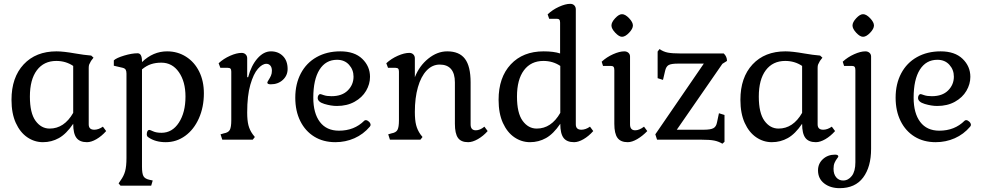

<svg xmlns="http://www.w3.org/2000/svg" viewBox="-20 -729 5133 1002"><path d="M40 -208Q40 -325 103.5 -393Q167 -461 275 -461Q311 -461 373 -450Q419 -442 456 -439L468 -428L455 -411Q448 -399 445.5 -392.5Q443 -386 443 -375V-80Q443 -52 472 -52Q494 -52 517 -68L534 -45Q510 -18 483 -2.5Q456 13 434 13Q396 13 379 -9.5Q362 -32 362 -83Q326 -30 287.5 -8.5Q249 13 204 13Q160 13 122.5 -12.5Q85 -38 62.5 -87.5Q40 -137 40 -208ZM362 -140V-385Q323 -411 274 -411Q209 -411 172.5 -362.5Q136 -314 136 -225Q136 -139 165.5 -98.5Q195 -58 239 -58Q315 -58 362 -140Z M599 228 609 213Q626 190 633 164.5Q640 139 640 96V-345Q640 -358 636 -365Q632 -372 621 -375L574 -386V-414Q588 -427 628 -439Q668 -451 698 -451Q721 -451 721 -409V-405Q779 -461 852 -461Q907 -461 951 -433Q995 -405 1019.5 -355.5Q1044 -306 1044 -242Q1044 -170 1018 -111.5Q992 -53 946.5 -20Q901 13 845 13Q791 13 755 -12Q746 -17 746 -28Q746 -38 749.5 -44.5Q753 -51 760 -51Q763 -51 779.5 -43.5Q796 -36 823 -36Q879 -36 913.5 -89Q948 -142 948 -225Q948 -303 913.5 -352.5Q879 -402 822 -402Q792 -402 768 -394Q744 -386 721 -367V141Q721 176 728.5 190Q736 204 759 209L777 213L769 240H609Z M1131 -28 1148 -33Q1172 -37 1179.5 -51.5Q1187 -66 1187 -101V-355Q1187 -366 1183 -370.5Q1179 -375 1169 -375H1130L1121 -399Q1147 -423 1181 -438Q1215 -453 1241 -453Q1254 -453 1262 -445Q1270 -437 1270 -425V-326H1275Q1291 -387 1323.5 -424Q1356 -461 1394 -461Q1432 -461 1456.5 -436.5Q1481 -412 1481 -369Q1481 -335 1456 -312Q1431 -289 1393 -289Q1375 -289 1375 -298Q1375 -301 1382 -312Q1389 -323 1394 -334Q1399 -345 1399 -360Q1399 -377 1391 -386.5Q1383 -396 1370 -396Q1349 -396 1326 -370Q1303 -344 1286.5 -287Q1270 -230 1270 -142Q1270 -101 1276.5 -75.5Q1283 -50 1299 -28L1310 -14L1299 0H1140Z M1521 -219Q1521 -291 1550 -346Q1579 -401 1632.5 -431Q1686 -461 1756 -461Q1830 -461 1870.5 -422Q1911 -383 1911 -328Q1911 -290 1890.5 -255Q1870 -220 1830.5 -198Q1791 -176 1738 -176Q1708 -176 1673 -186.5Q1638 -197 1638 -218Q1638 -226 1642 -232Q1646 -238 1651 -238Q1654 -238 1669.5 -232.5Q1685 -227 1710 -227Q1765 -227 1795 -257Q1825 -287 1825 -329Q1825 -365 1801.5 -391Q1778 -417 1739 -417Q1680 -417 1647.5 -365.5Q1615 -314 1615 -219Q1615 -138 1649.5 -92.5Q1684 -47 1749 -47Q1829 -47 1881 -99Q1884 -102 1889 -102Q1897 -102 1905.5 -94Q1914 -86 1914 -77Q1914 -74 1912 -71.5Q1910 -69 1910 -68Q1876 -28 1829.5 -7.5Q1783 13 1730 13Q1667 13 1620 -16Q1573 -45 1547 -97.5Q1521 -150 1521 -219Z M2354 -83V-299Q2354 -345 2334 -368.5Q2314 -392 2275 -392Q2236 -392 2206.5 -361Q2177 -330 2161 -274Q2145 -218 2145 -145Q2145 -103 2151.5 -77Q2158 -51 2174 -28L2185 -14L2174 0H2015L2006 -28L2023 -33Q2047 -37 2054.5 -51.5Q2062 -66 2062 -101V-355Q2062 -366 2058 -370.5Q2054 -375 2044 -375H2005L1996 -399Q2022 -423 2056 -438Q2090 -453 2116 -453Q2129 -453 2137 -445Q2145 -437 2145 -425V-326Q2168 -385 2215 -423Q2262 -461 2314 -461Q2377 -461 2406.5 -422Q2436 -383 2436 -299V-80Q2436 -49 2463 -49Q2485 -49 2508 -68L2525 -45Q2502 -19 2474 -3Q2446 13 2423 13Q2386 13 2370 -9.5Q2354 -32 2354 -83Z M2582 -208Q2582 -325 2645.5 -393Q2709 -461 2817 -461Q2870 -461 2903 -450V-611Q2903 -622 2899 -626.5Q2895 -631 2886 -631H2846L2838 -654Q2863 -678 2897 -693.5Q2931 -709 2956 -709Q2969 -709 2977 -701Q2985 -693 2985 -680V-80Q2985 -52 3014 -52Q3036 -52 3059 -68L3076 -45Q3052 -18 3025 -2.5Q2998 13 2976 13Q2938 13 2921 -9.5Q2904 -32 2904 -83Q2868 -30 2829.5 -8.5Q2791 13 2746 13Q2702 13 2664.5 -12.5Q2627 -38 2604.5 -87.5Q2582 -137 2582 -208ZM2904 -140V-385Q2865 -411 2816 -411Q2751 -411 2714.5 -362.5Q2678 -314 2678 -225Q2678 -139 2707.5 -98.5Q2737 -58 2781 -58Q2857 -58 2904 -140Z M3171 -596Q3171 -613 3190.5 -634Q3210 -655 3226 -655Q3243 -655 3263 -634Q3283 -613 3283 -596Q3283 -579 3263 -558Q3243 -537 3226 -537Q3211 -537 3191 -558Q3171 -579 3171 -596ZM3186 -83V-363Q3186 -375 3182 -380Q3178 -385 3168 -385H3127L3120 -407Q3146 -431 3179.5 -446Q3213 -461 3238 -461Q3251 -461 3259.5 -453.5Q3268 -446 3268 -434V-80Q3268 -49 3295 -49Q3316 -49 3341 -68L3358 -45Q3333 -19 3305.5 -3Q3278 13 3256 13Q3219 13 3202.5 -9.5Q3186 -32 3186 -83Z M3641 0H3409L3400 -28L3653 -397H3518Q3483 -397 3469.5 -389.5Q3456 -382 3451 -359L3440 -312L3412 -321V-460L3422 -473Q3442 -459 3465 -454.5Q3488 -450 3531 -450H3757Q3774 -434 3774 -411L3750 -396L3512 -52H3653Q3688 -52 3703 -60Q3718 -68 3722 -91L3732 -138L3761 -129V11L3750 21Q3730 9 3707 4.5Q3684 0 3641 0Z M3844 -208Q3844 -325 3907.5 -393Q3971 -461 4079 -461Q4115 -461 4177 -450Q4223 -442 4260 -439L4272 -428L4259 -411Q4252 -399 4249.5 -392.5Q4247 -386 4247 -375V-80Q4247 -52 4276 -52Q4298 -52 4321 -68L4338 -45Q4314 -18 4287 -2.5Q4260 13 4238 13Q4200 13 4183 -9.5Q4166 -32 4166 -83Q4130 -30 4091.5 -8.5Q4053 13 4008 13Q3964 13 3926.5 -12.5Q3889 -38 3866.5 -87.5Q3844 -137 3844 -208ZM4166 -140V-385Q4127 -411 4078 -411Q4013 -411 3976.5 -362.5Q3940 -314 3940 -225Q3940 -139 3969.5 -98.5Q3999 -58 4043 -58Q4119 -58 4166 -140Z M4429 -596Q4429 -613 4448.5 -634Q4468 -655 4484 -655Q4501 -655 4521 -634Q4541 -613 4541 -596Q4541 -579 4521 -558Q4501 -537 4484 -537Q4468 -537 4448.5 -558Q4429 -579 4429 -596ZM4249 160Q4249 125 4274.5 101.5Q4300 78 4338 78Q4355 78 4355 88Q4355 90 4348 99Q4341 108 4335.5 120.5Q4330 133 4330 152Q4330 180 4344 196.5Q4358 213 4380 213Q4407 213 4425.5 189Q4444 165 4444 118V-363Q4444 -375 4440 -380Q4436 -385 4426 -385H4385L4378 -407Q4404 -431 4437.5 -446Q4471 -461 4496 -461Q4509 -461 4517.5 -453.5Q4526 -446 4526 -434V48Q4526 142 4484.5 197.5Q4443 253 4362 253Q4313 253 4281 228Q4249 203 4249 160Z M4654 -219Q4654 -291 4683 -346Q4712 -401 4765.5 -431Q4819 -461 4889 -461Q4963 -461 5003.5 -422Q5044 -383 5044 -328Q5044 -290 5023.5 -255Q5003 -220 4963.5 -198Q4924 -176 4871 -176Q4841 -176 4806 -186.5Q4771 -197 4771 -218Q4771 -226 4775 -232Q4779 -238 4784 -238Q4787 -238 4802.5 -232.5Q4818 -227 4843 -227Q4898 -227 4928 -257Q4958 -287 4958 -329Q4958 -365 4934.5 -391Q4911 -417 4872 -417Q4813 -417 4780.5 -365.5Q4748 -314 4748 -219Q4748 -138 4782.5 -92.5Q4817 -47 4882 -47Q4962 -47 5014 -99Q5017 -102 5022 -102Q5030 -102 5038.5 -94Q5047 -86 5047 -77Q5047 -74 5045 -71.5Q5043 -69 5043 -68Q5009 -28 4962.5 -7.5Q4916 13 4863 13Q4800 13 4753 -16Q4706 -45 4680 -97.5Q4654 -150 4654 -219Z"/></svg>

Font: Kurale
Style: Regular
Weight: 400
Designer: Eduardo Rodriguez Tunni
Foundry: Eduardo Rodriguez Tunni
Version: Version 2.000